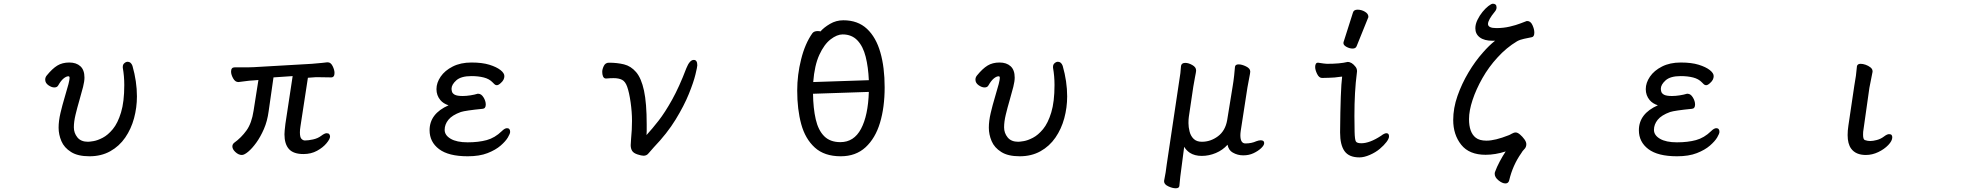

<svg xmlns="http://www.w3.org/2000/svg" viewBox="-20 -822 10540 1032"><path d="M640 -459V-463Q640 -475 648 -482Q657 -490 666 -490Q684 -490 692 -468Q716 -384 716 -304Q716 -244 700.5 -186.5Q685 -129 653 -82.5Q621 -36 572.5 -9Q524 18 461 18Q398 18 362 -5Q325 -28 310 -63.5Q295 -99 295 -135.5Q295 -172 305 -214.5Q315 -257 327.5 -298.5Q340 -340 348 -370Q354 -394 354 -403Q354 -412 348 -412Q336 -412 321.5 -400Q307 -388 293 -363Q287 -352 272 -352Q257 -352 240 -364Q223 -376 223 -394Q223 -406 231 -416Q261 -453 288 -469.5Q315 -486 352.5 -486Q390 -486 412 -466Q434 -446 434 -405Q434 -385 426.5 -355Q419 -325 407 -284Q395 -243 386 -205.5Q377 -168 377 -137.5Q377 -107 396 -83.5Q415 -60 453 -60Q461 -60 482.5 -63.5Q504 -67 532 -81.5Q560 -96 586.5 -128Q613 -160 630.5 -217.5Q648 -275 648 -365Q648 -413 640 -458Z M1778 -430Q1778 -406 1760 -406L1696 -407H1676Q1671 -407 1635 -404L1595 -143Q1592 -125 1592 -111Q1592 -84 1600.5 -75.5Q1609 -67 1619 -67Q1637 -67 1662.5 -72.5Q1688 -78 1706.5 -92Q1725 -106 1735.5 -106Q1746 -106 1750 -100.5Q1754 -95 1754 -88Q1754 -75 1735 -52Q1716 -29 1684 -11.5Q1652 6 1611 6Q1557 6 1533 -21Q1509 -48 1509 -100Q1509 -115 1514 -156L1553 -413L1450 -406L1424 -224Q1417 -171 1398.5 -128.5Q1380 -86 1357.5 -55Q1335 -24 1314 -6.5Q1293 11 1280 11Q1262 11 1245 -5Q1229 -20 1229 -35Q1229 -46 1238 -54Q1277 -82 1305 -121Q1333 -160 1343 -227L1369 -392L1345 -390Q1321 -389 1297.5 -385.5Q1274 -382 1262 -381H1261Q1244 -381 1233 -401Q1222 -421 1222 -437Q1222 -460 1241 -460H1312Q1329 -460 1344 -461L1656 -479Q1727 -485 1738 -487H1739H1742Q1758 -487 1768 -466.5Q1778 -446 1778 -430Z M2547 -318H2551Q2567 -318 2579 -298.5Q2591 -279 2591 -260Q2591 -238 2573 -237Q2482 -228 2457 -220Q2410 -203 2390 -178Q2370 -153 2370 -124Q2370 -95 2402.5 -76Q2435 -57 2493.5 -57Q2552 -57 2596 -69Q2640 -81 2677 -117Q2693 -133 2705 -133Q2722 -133 2722 -113Q2722 -104 2710 -83.5Q2698 -63 2671 -39.5Q2644 -16 2600.5 1Q2557 18 2494 18Q2391 18 2340 -20.5Q2289 -59 2289 -122Q2289 -211 2391 -256Q2363 -265 2347 -284Q2326 -309 2326 -343Q2326 -377 2348.5 -410Q2371 -443 2413.5 -464.5Q2456 -486 2514 -486Q2572 -486 2610.5 -474Q2649 -462 2670 -445.5Q2691 -429 2691 -413Q2691 -393 2673 -377Q2660 -364 2650 -364Q2643 -364 2637 -370L2628 -379Q2610 -398 2580.5 -405.5Q2551 -413 2514 -413Q2458 -413 2432.5 -390Q2407 -367 2407 -345Q2407 -338 2409.5 -329Q2412 -320 2424 -313Q2437 -306 2467 -306Q2486 -306 2508.5 -309.5Q2531 -313 2547 -318Z M3238 -400H3237Q3226 -400 3221 -412Q3217 -422 3217 -436Q3217 -450 3225.5 -467.5Q3234 -485 3253 -485Q3297 -485 3334 -476Q3371 -467 3399 -434.5Q3427 -402 3441.5 -335Q3456 -268 3456 -153V-116Q3456 -106 3455 -96Q3486 -130 3520 -173.5Q3554 -217 3592.5 -286Q3631 -355 3669 -455Q3687 -500 3709 -500Q3728 -500 3728 -471Q3728 -463 3718 -421.5Q3708 -380 3682.5 -317Q3657 -254 3611.5 -179.5Q3566 -105 3494 -30Q3475 -9 3466 2Q3456 15 3439 15Q3428 15 3406.5 8Q3385 1 3377.5 -11.5Q3370 -24 3370 -42Q3370 -55 3372 -75Q3377 -125 3377 -172.5Q3377 -220 3369.5 -272.5Q3362 -325 3351 -356Q3341 -384 3323.5 -393Q3306 -402 3278 -402Q3260 -402 3238 -400Z M4513 -713Q4591 -713 4640 -667Q4689 -621 4712 -540Q4735 -460 4735 -352.5Q4735 -245 4710 -162Q4685 -79 4632.5 -30.5Q4580 18 4499 18Q4411 18 4359.5 -29Q4308 -76 4286.5 -155Q4265 -234 4265 -335Q4265 -420 4286 -503Q4307 -588 4347 -644Q4356 -655 4375 -655Q4385 -655 4390 -653Q4408 -674 4441 -693.5Q4474 -713 4513 -713ZM4509 -637Q4479 -637 4444.5 -610.5Q4410 -584 4384 -527.5Q4358 -471 4351 -381L4650 -391Q4647 -461 4633 -517Q4619 -573 4588.5 -605Q4558 -637 4509 -637ZM4497 -58Q4570 -58 4608 -129.5Q4646 -201 4650 -328L4350 -318Q4351 -240 4364.5 -181Q4378 -122 4410 -90Q4442 -58 4497 -58Z M5640 -459V-463Q5640 -475 5648 -482Q5657 -490 5666 -490Q5684 -490 5692 -468Q5716 -384 5716 -304Q5716 -244 5700.5 -186.5Q5685 -129 5653 -82.5Q5621 -36 5572.5 -9Q5524 18 5461 18Q5398 18 5362 -5Q5325 -28 5310 -63.5Q5295 -99 5295 -135.5Q5295 -172 5305 -214.5Q5315 -257 5327.5 -298.5Q5340 -340 5348 -370Q5354 -394 5354 -403Q5354 -412 5348 -412Q5336 -412 5321.5 -400Q5307 -388 5293 -363Q5287 -352 5272 -352Q5257 -352 5240 -364Q5223 -376 5223 -394Q5223 -406 5231 -416Q5261 -453 5288 -469.5Q5315 -486 5352.5 -486Q5390 -486 5412 -466Q5434 -446 5434 -405Q5434 -385 5426.5 -355Q5419 -325 5407 -284Q5395 -243 5386 -205.5Q5377 -168 5377 -137.5Q5377 -107 5396 -83.5Q5415 -60 5453 -60Q5461 -60 5482.5 -63.5Q5504 -67 5532 -81.5Q5560 -96 5586.5 -128Q5613 -160 5630.5 -217.5Q5648 -275 5648 -365Q5648 -413 5640 -458Z M6618 -463Q6620 -476 6637.5 -476Q6655 -476 6677.5 -465Q6700 -454 6700 -438V-436Q6700 -430 6694.5 -403Q6689 -376 6685 -352Q6651 -133 6649 -119Q6647 -105 6647 -95Q6647 -51 6674 -51Q6707 -51 6733 -63Q6747 -68 6756 -68Q6775 -68 6775 -53Q6775 -41 6758.5 -25.5Q6742 -10 6717.5 1.5Q6693 13 6662.5 13Q6632 13 6606 -2Q6584 -14 6578 -44Q6552 -15 6515 0.5Q6478 16 6439.5 16Q6401 16 6375 -1Q6356 -14 6345 -33Q6327 102 6324 128L6319 178Q6317 190 6299.5 190Q6282 190 6259.5 179.5Q6237 169 6237 153V150Q6247 101 6251 63Q6322 -408 6324.5 -428.5Q6327 -449 6328 -468Q6331 -484 6351 -484Q6368 -484 6388.5 -472.5Q6409 -461 6409 -444V-441Q6409 -436 6403 -406.5Q6397 -377 6394 -356L6370 -194Q6368 -181 6368 -160Q6368 -139 6374 -115Q6380 -91 6396 -75.5Q6412 -60 6440 -60Q6487 -60 6526.5 -89.5Q6566 -119 6576 -176L6606 -361Q6610 -384 6613.5 -415.5Q6617 -447 6618 -463Z M7252 -754Q7256 -770 7277 -770Q7298 -770 7316.5 -759Q7335 -748 7335 -732Q7335 -728 7333 -725L7272 -574Q7267 -561 7250.5 -561Q7234 -561 7217.5 -570Q7201 -579 7201 -590Q7201 -597 7203 -600ZM7446 -89Q7446 -77 7432.5 -59Q7419 -41 7396.5 -22Q7374 -3 7343 10.5Q7312 24 7287 24Q7231 24 7207 -9.5Q7183 -43 7183 -110Q7185 -343 7194 -410H7190Q7150 -404 7124.5 -404Q7099 -404 7086 -403Q7070 -403 7059.5 -424.5Q7049 -446 7049 -462Q7049 -472 7052.5 -478.5Q7056 -485 7064 -485Q7064 -485 7065 -485Q7102 -479 7113 -479Q7183 -479 7223 -489H7224Q7246 -489 7266 -463Q7274 -453 7274 -439Q7274 -434 7273 -429Q7260 -330 7260 -199Q7260 -155 7261 -113Q7262 -71 7268 -61.5Q7274 -52 7297 -52Q7342 -52 7403 -92Q7421 -106 7432 -106Q7446 -106 7446 -89Z M8073 -8Q8017 10 7965 10Q7877 10 7834 -44Q7791 -98 7791 -177Q7791 -241 7814 -306.5Q7837 -372 7873 -432.5Q7909 -493 7951 -540Q7984 -578 8016 -603Q8009 -603 8002 -603Q7958 -603 7934 -621Q7910 -639 7910 -670Q7910 -692 7921.5 -715.5Q7933 -739 7948.5 -758Q7964 -777 7980 -789.5Q7996 -802 8004.5 -802Q8013 -802 8018.5 -797.5Q8024 -793 8024 -782Q8024 -771 8016 -761Q7978 -715 7978 -693Q7978 -671 8023 -671Q8061 -671 8095 -679Q8129 -687 8152 -696L8181 -707Q8184 -709 8189 -709Q8207 -709 8217 -687Q8227 -665 8227 -647Q8227 -624 8213 -622Q8194 -618 8172 -613.5Q8150 -609 8134 -600Q8077 -566 8029 -513Q7982 -462 7948 -402Q7914 -342 7895 -284.5Q7876 -227 7876 -182Q7876 -110 7912 -82Q7932 -66 7970 -66Q8016 -66 8089 -95Q8093 -96 8105 -103Q8117 -110 8127 -110Q8137 -110 8150 -99Q8163 -88 8173.5 -73.5Q8184 -59 8184 -47Q8184 -30 8172 -19Q8163 -10 8157 1Q8111 66 8092 147Q8088 164 8071.5 164Q8055 164 8034.5 147.5Q8014 131 8014 112Q8014 107 8015 104Q8025 76 8041 46Q8057 16 8073 -8Z M9047 -318H9051Q9067 -318 9079 -298.5Q9091 -279 9091 -260Q9091 -238 9073 -237Q8982 -228 8957 -220Q8910 -203 8890 -178Q8870 -153 8870 -124Q8870 -95 8902.5 -76Q8935 -57 8993.5 -57Q9052 -57 9096 -69Q9140 -81 9177 -117Q9193 -133 9205 -133Q9222 -133 9222 -113Q9222 -104 9210 -83.5Q9198 -63 9171 -39.5Q9144 -16 9100.5 1Q9057 18 8994 18Q8891 18 8840 -20.5Q8789 -59 8789 -122Q8789 -211 8891 -256Q8863 -265 8847 -284Q8826 -309 8826 -343Q8826 -377 8848.5 -410Q8871 -443 8913.5 -464.5Q8956 -486 9014 -486Q9072 -486 9110.5 -474Q9149 -462 9170 -445.5Q9191 -429 9191 -413Q9191 -393 9173 -377Q9160 -364 9150 -364Q9143 -364 9137 -370L9128 -379Q9110 -398 9080.5 -405.5Q9051 -413 9014 -413Q8958 -413 8932.5 -390Q8907 -367 8907 -345Q8907 -338 8909.5 -329Q8912 -320 8924 -313Q8937 -306 8967 -306Q8986 -306 9008.5 -309.5Q9031 -313 9047 -318Z M9961 -466Q9964 -479 9981 -479Q9993 -479 10007.5 -474Q10022 -469 10033.5 -460Q10045 -451 10045 -439V-436L10028 -350Q9995 -121 9994.5 -113.5Q9994 -106 9994 -98Q9994 -72 10004 -69Q10018 -64 10032.5 -64Q10047 -64 10068 -69.5Q10089 -75 10106 -88Q10123 -101 10133.5 -101Q10144 -101 10147.5 -96Q10151 -91 10151 -84Q10151 -65 10129.5 -42.5Q10108 -20 10075.5 -4.5Q10043 11 10009 11Q9955 11 9930 -23Q9911 -49 9911 -96Q9911 -120 9915 -146L9947 -362Q9957 -415 9961 -465Z"/></svg>

Font: Moon Stars Kai HW
Style: Bold
Weight: 700
Designer: GuiWonder
Version: Version 1.101